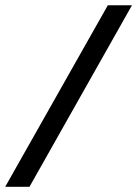

<svg xmlns="http://www.w3.org/2000/svg" viewBox="-20 -718 527 738"><path d="M93.3 0H0L394.5 -697.8H487.3Z"/></svg>

Font: Qaz
Style: Italic
Weight: 400
Italic angle: -11.25°
Designer: GGBotNet
Foundry: f0n7
Version: 0.70